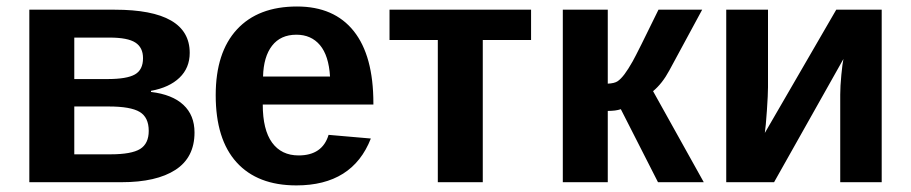

<svg xmlns="http://www.w3.org/2000/svg" viewBox="-20 -558 2790 588"><path d="M331.5 -528.3Q561 -528.3 561 -396Q561 -350.1 529.8 -320.1Q498.5 -290 442.4 -279.8V-276.4Q507.8 -268.6 541.7 -236.8Q575.7 -205.1 575.7 -152.3Q575.7 -75.7 517.3 -37.8Q459 0 352.1 0H69.8V-528.3ZM207.5 -85.4H318.4Q382.8 -85.4 409.2 -101.8Q435.5 -118.2 435.5 -157.2Q435.5 -198.7 407.7 -215.3Q379.9 -231.9 313 -231.9H207.5ZM207.5 -442.9V-315.9H309.1Q368.7 -315.9 393.3 -330.1Q418 -344.2 418 -379.9Q418 -412.6 394.5 -427.7Q371.1 -442.9 315.4 -442.9Z M887.7 9.8Q768.6 9.8 704.6 -60.8Q640.6 -131.3 640.6 -266.6Q640.6 -397.5 705.6 -467.8Q770.5 -538.1 889.6 -538.1Q1003.4 -538.1 1063.5 -462.6Q1123.5 -387.2 1123.5 -241.7V-237.8H784.7Q784.7 -160.6 813.2 -121.3Q841.8 -82 894.5 -82Q967.3 -82 986.3 -145L1115.7 -133.8Q1059.6 9.8 887.7 9.8ZM887.7 -451.7Q839.4 -451.7 813.2 -418Q787.1 -384.3 785.6 -323.7H990.7Q986.8 -387.7 960 -419.7Q933.1 -451.7 887.7 -451.7Z M1172.9 -528.3H1606.4V-435.5H1458.5V0H1320.8V-435.5H1172.9Z M1703.6 -528.3H1841.3V-301.8Q1861.8 -302.7 1871.6 -309.3Q1881.3 -315.9 1892.6 -330.8Q1903.8 -345.7 1917.7 -370.4Q1931.6 -395 1996.6 -528.3H2130.4L2029.8 -342.3Q2008.3 -302.2 1980 -278.8L2135.3 0H1995.1L1881.3 -223.6Q1866.2 -218.3 1841.3 -218.3V0H1703.6Z M2332 -528.3V-291Q2332 -268.6 2328.6 -219.2Q2325.2 -169.9 2322.3 -150.9L2541 -528.3H2680.2V0H2553.2V-268.6Q2553.2 -293 2556.6 -328.6Q2560.1 -364.3 2563 -377.4L2350.6 0H2204.1V-528.3Z"/></svg>

Font: Liberation Sans
Style: Bold
Weight: 700
Designer: Steve Matteson
Foundry: Ascender Corporation
Version: Version 2.1.5